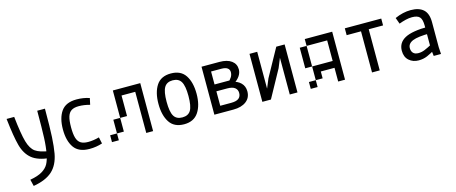

<svg xmlns="http://www.w3.org/2000/svg" viewBox="-41 -973 4020 1691"><g transform="rotate(-15 1969.0 -127.5)"><path d="M109.4 194.3 94.7 133.8Q167 121.1 206.5 96.7Q246.1 72.3 263.7 39.6Q281.2 6.8 291 -43.9Q303.7 -108.4 307.1 -192.4Q310.5 -276.4 310.5 -437.5H380.9Q380.9 -266.6 376 -179.7Q371.1 -92.8 360.4 -33.2Q341.8 67.4 282.7 121.1Q223.6 174.8 109.4 194.3ZM324.2 -66.4 313.5 -5.9Q203.1 -16.6 148.9 -61.5Q94.7 -106.4 72.3 -188.5Q49.8 -270.5 31.2 -437.5H100.6Q118.2 -276.4 138.7 -205.6Q159.2 -134.8 198.2 -106.9Q237.3 -79.1 324.2 -66.4Z M673.8 -381.8Q630.9 -381.8 606.4 -366.2Q582 -350.6 571.3 -315.9Q560.5 -281.2 560.5 -218.8Q560.5 -156.2 571.3 -121.6Q582 -86.9 606.4 -71.3Q630.9 -55.7 673.8 -55.7Q721.7 -55.7 774.4 -70.3L787.1 -11.7Q732.4 6.8 669.9 6.8Q571.3 6.8 528.8 -54.2Q486.3 -115.2 486.3 -218.8Q486.3 -322.3 528.8 -383.3Q571.3 -444.3 669.9 -444.3Q732.4 -444.3 787.1 -425.8L774.4 -367.2Q721.7 -381.8 673.8 -381.8Z M1125 -437.5V-375H1062.5V-437.5ZM1062.5 -437.5V-375H1000V-437.5ZM1187.5 -437.5V-375H1125V-437.5ZM1250 -437.5V-375H1187.5V-437.5ZM1250 -375V-312.5H1187.5V-375ZM1250 -312.5V-250H1187.5V-312.5ZM1250 -250V-187.5H1187.5V-250ZM1250 -187.5V-125H1187.5V-187.5ZM1250 -125V-62.5H1187.5V-125ZM1250 -62.5V0H1187.5V-62.5ZM937.5 -62.5V0H875V-62.5ZM1000 -125V-62.5H937.5V-125ZM1062.5 -375V-312.5H1000V-375ZM1062.5 -312.5V-250H1000V-312.5ZM1062.5 -250V-187.5H1000V-250ZM1000 -187.5V-125H937.5V-187.5Z M1357.4 -218.8Q1357.4 -323.2 1398.9 -386.7Q1440.4 -450.2 1531.2 -450.2Q1622.1 -450.2 1663.6 -386.7Q1705.1 -323.2 1705.1 -218.8Q1705.1 -115.2 1662.6 -51.3Q1620.1 12.7 1531.2 12.7Q1440.4 12.7 1398.9 -50.8Q1357.4 -114.3 1357.4 -218.8ZM1630.9 -218.8Q1630.9 -310.5 1607.9 -349.1Q1585 -387.7 1531.2 -387.7Q1477.5 -387.7 1454.6 -349.1Q1431.6 -310.5 1431.6 -218.8Q1431.6 -126 1454.6 -87.9Q1477.5 -49.8 1531.2 -49.8Q1585 -49.8 1607.9 -87.9Q1630.9 -126 1630.9 -218.8Z M1808.6 -437.5H1971.7Q2042 -437.5 2081.1 -408.7Q2120.1 -379.9 2120.1 -330.1Q2120.1 -266.6 2040 -214.8L1995.1 -238.3Q2021.5 -260.7 2033.7 -281.2Q2045.9 -301.8 2045.9 -325.2Q2045.9 -348.6 2027.8 -361.8Q2009.8 -375 1972.7 -375H1878.9V-256.8H2030.3V-240.2Q2082 -231.4 2112.3 -201.2Q2142.6 -170.9 2142.6 -124Q2142.6 -65.4 2099.1 -32.7Q2055.7 0 1982.4 0H1808.6ZM2069.3 -128.9Q2069.3 -159.2 2046.9 -176.8Q2024.4 -194.3 1977.5 -194.3H1878.9V-62.5H1978.5Q2026.4 -62.5 2047.9 -79.6Q2069.3 -96.7 2069.3 -128.9Z M2316.4 -437.5V0H2246.1V-437.5ZM2566.4 -437.5V0H2496.1V-437.5ZM2538.1 -437.5 2460.9 -249 2324.2 0H2274.4L2351.6 -186.5L2490.2 -437.5Z M3000 -62.5V0H2937.5V-62.5ZM3000 -125V-62.5H2937.5V-125ZM3000 -187.5V-125H2937.5V-187.5ZM3000 -250V-187.5H2937.5V-250ZM3000 -312.5V-250H2937.5V-312.5ZM3000 -375V-312.5H2937.5V-375ZM3000 -437.5V-375H2937.5V-437.5ZM2937.5 -437.5V-375H2875V-437.5ZM2875 -437.5V-375H2812.5V-437.5ZM2812.5 -437.5V-375H2750V-437.5ZM2750 -375V-312.5H2687.5V-375ZM2750 -312.5V-250H2687.5V-312.5ZM2750 -62.5V0H2687.5V-62.5ZM2750 -250V-187.5H2687.5V-250ZM2937.5 -187.5V-125H2875V-187.5ZM2875 -187.5V-125H2812.5V-187.5ZM2812.5 -187.5V-125H2750V-187.5ZM2812.5 -125V-62.5H2750V-125Z M3316.4 -375V0H3246.1V-375H3115.2V-437.5H3447.3V-375Z M3710.9 -378.9Q3683.6 -378.9 3653.3 -371.6Q3623 -364.3 3591.8 -352.5L3571.3 -409.2Q3645.5 -442.4 3715.8 -442.4Q3792 -442.4 3831.5 -406.2Q3871.1 -370.1 3871.1 -292V-62.5L3875 0H3808.6L3800.8 -62.5V-278.3Q3800.8 -335 3780.8 -356.9Q3760.7 -378.9 3710.9 -378.9ZM3623 -120.1Q3623 -91.8 3638.7 -75.2Q3654.3 -58.6 3686.5 -58.6Q3714.8 -58.6 3743.7 -70.3Q3772.5 -82 3817.4 -106.4L3821.3 -108.4L3836.9 -57.6Q3835.9 -57.6 3835 -56.6Q3787.1 -27.3 3751 -11.7Q3714.8 3.9 3671.9 3.9Q3620.1 3.9 3584.5 -27.3Q3548.8 -58.6 3548.8 -116.2Q3548.8 -189.5 3615.2 -225.6Q3681.6 -261.7 3833 -261.7V-201.2Q3717.8 -201.2 3670.4 -181.6Q3623 -162.1 3623 -120.1Z"/></g></svg>

Font: Sudo Var
Style: Regular
Weight: 400
Monospace: yes
Designer: Jens Kutilek
Foundry: Jens Kutilek
Version: Version 0.065;FEAKit 1.0